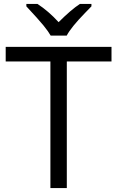

<svg xmlns="http://www.w3.org/2000/svg" viewBox="-20 -951 593 971"><path d="M317.9 0H234.9V-640.1H8.8V-713.9H543.9V-640.1H317.9ZM113.3 -931.2H169.4Q225.1 -895 276.4 -838.9Q339.8 -902.3 384.3 -931.2H442.4V-918.9L410.2 -885.7Q339.8 -813.5 317.4 -771H236.3Q225.1 -791 200.2 -821.8Q175.3 -852.5 113.3 -918.9Z"/></svg>

Font: f0_52653 
Style: Regular
Weight: 400
Foundry: Ascender Corporation
Version: Version 1.10